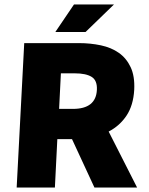

<svg xmlns="http://www.w3.org/2000/svg" viewBox="-20 -844 670 864"><path d="M246 -354H308Q412 -354 416 -440Q418 -482 392.5 -498Q367 -514 316 -514H254ZM405 0 304 -218H238L227 0H55L89 -650H335Q387 -650 434 -640Q481 -630 515 -606Q549 -582 568 -541.5Q587 -501 584 -440Q580 -370 549.5 -324Q519 -278 469 -252L597 0ZM365 -700H229L313 -824H493Z"/></svg>

Font: Kilde Sans Black
Style: Regular
Weight: 900
Italic angle: -3°
Designer: Paul D. Hunt
Foundry: Adobe Systems Incorporated
Version: Version 1.050;PS Version 1.000;hotconv 1.0.70;makeotf.lib2.5